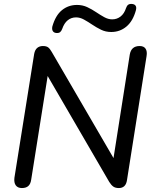

<svg xmlns="http://www.w3.org/2000/svg" viewBox="-20 -945 781 972"><path d="M91 7Q70 7 60 -6.5Q50 -20 53 -45L153 -672Q157 -693 168.5 -702.5Q180 -712 197 -712Q215 -712 224 -705Q233 -698 242 -682L572 -115H550L637 -669Q641 -691 653.5 -701.5Q666 -712 687 -712Q708 -712 717 -698.5Q726 -685 722 -661L623 -34Q620 -13 609.5 -3Q599 7 582 7Q564 7 553.5 -0.5Q543 -8 533 -24L204 -590H226L138 -36Q135 -14 123.5 -3.5Q112 7 91 7ZM265 -778Q253 -779 247.5 -787.5Q242 -796 245 -811Q261 -867 293.5 -893.5Q326 -920 370 -920Q398 -920 421.5 -909Q445 -898 466.5 -883.5Q488 -869 508 -858Q528 -847 548 -847Q572 -847 590.5 -861.5Q609 -876 618 -904Q622 -916 629 -921Q636 -926 648 -925Q661 -924 666.5 -916Q672 -908 668 -893Q653 -838 620 -810.5Q587 -783 543 -783Q515 -783 491.5 -794.5Q468 -806 446.5 -820.5Q425 -835 405 -846Q385 -857 365 -857Q341 -857 323 -842.5Q305 -828 295 -799Q291 -788 284.5 -782.5Q278 -777 265 -778Z"/></svg>

Font: Nunito ExtraLight Medium
Style: Italic
Weight: 500
Italic angle: -9°
Version: Version 3.602